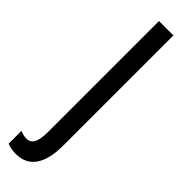

<svg xmlns="http://www.w3.org/2000/svg" viewBox="-283 -531 764 764"><g transform="rotate(45 99.0 -148.5)"><path d="M36 240C108 240 146 187 146 82V-537H65V85C65 141 53 167 22 167C11 167 -1 164 -13 159V231C-2 236 18 240 36 240Z"/></g></svg>

Font: Noto Sans UI Condensed
Style: Regular
Weight: 400
Width: 3
Designer: Monotype Design Team
Foundry: Monotype Imaging Inc.
Version: Version 1.901